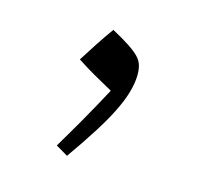

<svg xmlns="http://www.w3.org/2000/svg" viewBox="-54 -795 403 383"><g transform="rotate(15 147.5 -603.5)"><path d="M137.2 -737.3Q124.5 -719.7 112.3 -701.2Q100.1 -682.6 87.9 -663.1Q107.4 -650.4 123 -641.4Q138.7 -632.3 163.6 -618.7Q145 -584 126.2 -551Q107.4 -518.1 87.9 -485.4L112.8 -470.7Q136.7 -504.4 154.5 -532.5Q172.4 -560.5 184.1 -584Q195.8 -607.4 201.4 -627.2Q207 -647 207 -663.1Q207 -674.8 204.3 -683.3Q201.7 -691.9 194.3 -699.5Q187 -707 173.3 -716.1Q159.7 -725.1 137.2 -737.3Z"/></g></svg>

Font: Pinar-VF
Style: Regular
Weight: 300
Designer: Amin Abedi
Version: Version 3.0